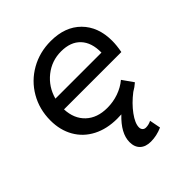

<svg xmlns="http://www.w3.org/2000/svg" viewBox="-205 -664 1011 1011"><g transform="rotate(-45 301.0 -158.0)"><path d="M567 -304Q567 -270 559 -228H132Q135 -156 179.5 -114Q224 -72 299 -72Q343 -72 383 -86Q423 -100 454 -126L497 -65Q478 -48 455 -35Q407 2 375.5 45Q344 88 344 118Q344 130 351 137.5Q358 145 370 145Q390 145 410 135L422 197Q379 216 336 216Q297 216 275.5 195.5Q254 175 254 138Q254 73 327 4Q317 5 296 5Q219 5 161 -25Q103 -55 71.5 -110Q40 -165 40 -237Q40 -320 79 -387.5Q118 -455 186 -493.5Q254 -532 337 -532Q444 -532 505.5 -470Q567 -408 567 -304ZM337 -455Q267 -455 213 -412Q159 -369 140 -300H483Q484 -374 446 -414.5Q408 -455 337 -455Z"/></g></svg>

Font: Gontserrat
Style: Italic
Weight: 400
Italic angle: -11.3°
Designer: Julieta Ulanovsky
Foundry: Julieta Ulanovsky
Version: Version 6.001